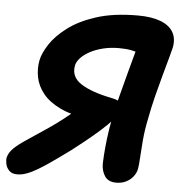

<svg xmlns="http://www.w3.org/2000/svg" viewBox="-78 -762 776 823"><g transform="rotate(5 310.0 -350.0)"><path d="M26.6 11.6Q2.6 11.6 -9.2 -1Q-21 -13.6 -24.1 -29.6Q-27.2 -45.6 -25.2 -56Q-20.4 -77.6 -0.8 -96.7Q18.8 -115.8 51 -137Q83.2 -158.2 122.6 -185Q150.2 -203.2 176.2 -222.2Q202.2 -241.2 227.5 -262Q252.8 -282.8 277.8 -304.6L311.2 -252.2Q235.4 -261.8 186.9 -285.3Q138.4 -308.8 112.3 -341.2Q86.2 -373.6 78.9 -410.7Q71.6 -447.8 78.8 -484.6Q85 -515 110 -553.5Q135 -592 182.9 -628.3Q230.8 -664.6 304.6 -688.3Q378.4 -712 482.4 -712Q541 -712 579.5 -697.5Q618 -683 634.5 -655.1Q651 -627.2 643 -587.2Q640.2 -575.2 631.5 -543.3Q622.8 -511.4 610.6 -467.7Q598.4 -424 586.1 -375Q573.8 -326 564.8 -278Q554 -227 550.1 -181.6Q546.2 -136.2 544.5 -103.8Q542.8 -71.4 539.8 -56.2Q536.2 -39.2 524.8 -24.2Q513.4 -9.2 494.8 0.4Q476.2 10 452 10Q417.2 10 402.4 -12.8Q387.6 -35.6 387.6 -66.6Q387.6 -72.6 389.4 -102.5Q391.2 -132.4 396.5 -176.7Q401.8 -221 411.6 -268Q420.2 -309.6 432.7 -358.1Q445.2 -406.6 457.7 -453.4Q470.2 -500.2 479.8 -535.5Q489.4 -570.8 493 -584L498.8 -552.8Q486.2 -557.2 465.5 -561.4Q444.8 -565.6 413 -565.6Q377.2 -565.6 346 -557.9Q314.8 -550.2 290.5 -537.3Q266.2 -524.4 250.7 -507.9Q235.2 -491.4 232.2 -474.8Q222.6 -425.6 268 -396.3Q313.4 -367 399.6 -350Q434.2 -343.2 440.6 -331.2Q447 -319.2 442.6 -297Q439.8 -283.2 418.4 -259.6Q397 -236 366.1 -208.5Q335.2 -181 303.4 -155.6Q271.6 -130.2 248.8 -112.6Q194.2 -72.4 153.3 -44.6Q112.4 -16.8 82 -2.6Q51.6 11.6 26.6 11.6Z"/></g></svg>

Font: Shantell Sans Light
Style: Italic
Weight: 300
Italic angle: -11°
Designer: Stephen Nixon, Anya Danilova, Shantell Martin
Foundry: Arrow Type
Version: Version 1.008;[ac192a2d6]